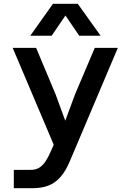

<svg xmlns="http://www.w3.org/2000/svg" viewBox="-20 -805 690 1015"><path d="M274 -306 325 -167 377 -307 481 -552H603L351 43Q328 99 299.5 131Q271 163 235 176.5Q199 190 152 190H53V93H142Q169 93 187.5 81.5Q206 70 221 47.5Q236 25 250 -8L264 -40L47 -552H171ZM140 -616 260 -785H391L512 -616H399L326 -723L253 -616Z"/></svg>

Font: Azeret Mono Thin Medium
Style: Regular
Weight: 500
Version: Version 1.002